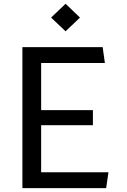

<svg xmlns="http://www.w3.org/2000/svg" viewBox="-20 -974 660 994"><path d="M319.5 -812 394 -883 319.5 -954.5 244.5 -883ZM541.5 -82H193V-326H461V-404H193V-648H523L511.5 -730H96V0H529.5Z"/></svg>

Font: FontWithASyntaxHighlighterNightOwl
Style: Regular
Weight: 400
Designer: Riley Cran & the Lettermatic Team
Foundry: Lettermatic
Version: Version 1.000 (FontWithASyntaxHighlighterNightOwl)